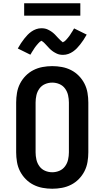

<svg xmlns="http://www.w3.org/2000/svg" viewBox="-20 -1148 640 1176"><path d="M300 8Q270 8 240.5 2.5Q211 -3 184.5 -16.5Q158 -30 137 -51.5Q116 -73 102.5 -99.5Q89 -126 84 -156Q79 -186 79 -215V-520Q79 -549 84 -579Q89 -609 102.5 -635.5Q116 -662 137 -683.5Q158 -705 184.5 -718.5Q211 -732 240.5 -737.5Q270 -743 300 -743Q330 -743 359.5 -737.5Q389 -732 415.5 -718.5Q442 -705 463 -683.5Q484 -662 497.5 -635.5Q511 -609 516 -579Q521 -549 521 -520V-215Q521 -186 516 -156Q511 -126 497.5 -99.5Q484 -73 463 -51.5Q442 -30 415.5 -16.5Q389 -3 359.5 2.5Q330 8 300 8ZM300 -93Q323 -93 344 -102Q365 -111 378.5 -129.5Q392 -148 397 -170.5Q402 -193 402 -215V-520Q402 -542 397 -564.5Q392 -587 378.5 -605.5Q365 -624 344 -633Q323 -642 300 -642Q277 -642 256 -633Q235 -624 221.5 -605.5Q208 -587 203 -564.5Q198 -542 198 -520V-215Q198 -193 203 -170.5Q208 -148 221.5 -129.5Q235 -111 256 -102Q277 -93 300 -93ZM366 -812Q361 -812 355.5 -812.5Q350 -813 345 -814Q340 -815 335.5 -816.5Q331 -818 326 -820.5Q321 -823 316.5 -825.5Q312 -828 308 -830.5Q304 -833 299.5 -836.5Q295 -840 291 -843.5Q287 -847 283.5 -850.5Q280 -854 277 -857.5Q274 -861 270.5 -864.5Q267 -868 263 -872.5Q259 -877 255 -881Q251 -885 248 -888Q245 -891 239.5 -894.5Q234 -898 234 -899Q234 -896 230.5 -895.5Q227 -895 224.5 -892.5Q222 -890 219 -887Q216 -884 214.5 -882.5Q213 -881 211.5 -879Q210 -877 208 -875Q206 -873 204.5 -871Q203 -869 201 -866.5Q199 -864 197 -861.5Q195 -859 193 -856Q191 -853 189 -850Q187 -847 185 -843.5Q183 -840 180.5 -836.5Q178 -833 175.5 -829Q173 -825 171 -821Q169 -817 166 -813L89 -851Q99 -869 109 -884Q119 -899 129 -911.5Q139 -924 149 -934.5Q159 -945 172.5 -954.5Q186 -964 201.5 -969.5Q217 -975 234 -975Q239 -975 244.5 -974.5Q250 -974 255 -973Q260 -972 264.5 -970.5Q269 -969 274 -966.5Q279 -964 283.5 -961.5Q288 -959 292 -956.5Q296 -954 300.5 -950.5Q305 -947 309 -943.5Q313 -940 316.5 -936.5Q320 -933 323 -929.5Q326 -926 329.5 -922.5Q333 -919 337 -914.5Q341 -910 345 -906.5Q349 -903 352 -899.5Q355 -896 360.5 -892.5Q366 -889 366 -888Q366 -891 369.5 -892Q373 -893 375.5 -895Q378 -897 381 -900Q384 -903 385.5 -904.5Q387 -906 388.5 -908Q390 -910 392 -912Q394 -914 395.5 -916Q397 -918 399 -920.5Q401 -923 403 -925.5Q405 -928 407 -931Q409 -934 411 -937Q413 -940 415 -943.5Q417 -947 419.5 -950.5Q422 -954 424.5 -958Q427 -962 429 -966Q431 -970 434 -974L511 -936Q501 -918 491 -903Q481 -888 471 -875.5Q461 -863 451 -852.5Q441 -842 427.5 -832.5Q414 -823 398.5 -817.5Q383 -812 366 -812ZM128 -1052V-1128H472V-1052Z"/></svg>

Font: Iosevka Etoile
Style: Bold
Weight: 700
Designer: Belleve Invis
Foundry: Belleve Invis
Version: Version 28.1.0; ttfautohint (v1.8.4)